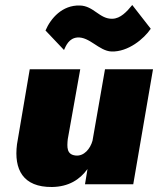

<svg xmlns="http://www.w3.org/2000/svg" viewBox="-20 -737 632 768"><path d="M162 -615 236 -537C244 -555 256 -584 289 -587C338 -591 376 -533 426 -531C493 -529 556 -582 583 -622L509 -717C487 -690 462 -663 430 -662C378 -660 355 -714 299 -715C229 -717 183 -664 162 -615ZM251 -180 301 -460H99L48 -160C35 -59 72 12 188 11C254 10 299 -18 330 -61L320 0H513L592 -460H400L350 -174C341 -142 316 -111 282 -115C246 -119 248 -149 251 -180Z"/></svg>

Font: Jost* Black
Style: Italic
Weight: 900
Italic angle: -10°
Version: Version 3.7